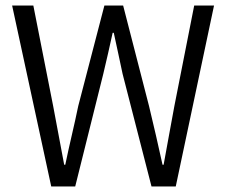

<svg xmlns="http://www.w3.org/2000/svg" viewBox="-20 -677 822 697"><path d="M166 0 24 -657H101L173 -292Q183 -239 193 -185.5Q203 -132 213 -79H217Q228 -132 240.5 -185.5Q253 -239 264 -292L359 -657H427L521 -292Q534 -239 546 -186Q558 -133 570 -79H574Q584 -133 593.5 -186Q603 -239 613 -292L685 -657H757L618 0H530L425 -409Q417 -448 409 -484Q401 -520 393 -558H389Q381 -520 372.5 -484Q364 -448 355 -409L253 0Z"/></svg>

Font: Assistant ExtraLight
Style: Regular
Weight: 400
Version: Version 3.000